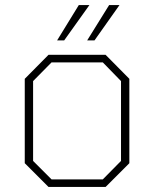

<svg xmlns="http://www.w3.org/2000/svg" viewBox="-20 -740 610 760"><path d="M206 -580 292 -720H334L234 -580ZM325 -580 412 -720H453L354 -580ZM172 0 78 -94V-428L172 -523H398L492 -428V-94L398 0ZM184 -30H387L459 -103V-419L387 -493H184L111 -419V-103Z"/></svg>

Font: Tomorrow ExtraLight
Style: Regular
Weight: 275
Designer: Tony de Marco, Monica Rizzolli
Foundry: Just in Type
Version: Version 2.002